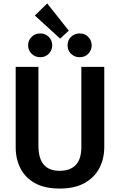

<svg xmlns="http://www.w3.org/2000/svg" viewBox="-20 -1079 696 1114"><path d="M327 15Q240 15 183.5 -16Q127 -47 99 -101.5Q71 -156 71 -226V-691H203V-233Q203 -88 325 -88Q452 -88 452 -226V-691H585V-226Q585 -158 556.5 -103.5Q528 -49 470.5 -17Q413 15 327 15ZM329 -855 182 -989 254 -1059 379 -901ZM214 -747Q184 -747 163.5 -767Q143 -787 143 -816Q143 -845 163.5 -865Q184 -885 214 -885Q243 -885 263 -865Q283 -845 283 -816Q283 -787 263 -767Q243 -747 214 -747ZM442 -747Q413 -747 392.5 -766.5Q372 -786 372 -816Q372 -846 392.5 -865.5Q413 -885 442 -885Q473 -885 492.5 -864.5Q512 -844 512 -816Q512 -788 492.5 -767.5Q473 -747 442 -747Z"/></svg>

Font: Trujillo Medium
Style: Regular
Weight: 500
Designer: Fira Sans original fonts by bBox Type GmbH, Carrois Corporate GbR, & Edenspiekermann AG / Changes by Cristiano Sobral
Foundry: Fira Sans original fonts by bBox Type GmbH, Carrois Corporate GbR, & Edenspiekermann AG / Changes by Cristiano Sobral
Version: Version 4.301;October 17, 2021;FontCreator 14.0.0.2814 64-bi